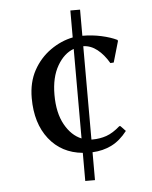

<svg xmlns="http://www.w3.org/2000/svg" viewBox="-52 -738 633 797"><g transform="rotate(-5 265.0 -340.0)"><path d="M271 -695.3H311.5V-586.4Q352.1 -586.4 390.6 -577.9Q429.2 -569.3 455.1 -556.6L457 -552.2L431.6 -464.4L417.5 -463.4Q396.5 -499.5 369.6 -520.8Q342.8 -542 311.5 -543V-153.8H315.9Q346.7 -153.8 374.3 -163.3Q401.9 -172.9 431.6 -199.2H436L457 -177.2Q427.2 -138.7 391.1 -120.8Q355 -103 311.5 -101.1V15.1H271V-102.1Q183.1 -110.4 131.3 -176Q79.6 -241.7 79.6 -346.7Q79.6 -412.6 106.4 -461.7Q133.3 -510.7 177.5 -542Q221.7 -573.2 271 -583ZM271 -162.1V-535.2Q230 -520.5 202.4 -472.7Q174.8 -424.8 174.8 -352.1Q174.8 -276.9 201.9 -228Q229 -179.2 271 -162.1Z"/></g></svg>

Font: Kurinto Seri
Style: Regular
Weight: 400
Designer: Kurinto was developed by Clint Goss from a range of fonts that are compatible with the SIL Open Font License Version 1.1
Foundry: Clinton F. Goss
Version: Version 2.196; July 25, 2020